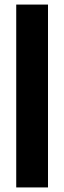

<svg xmlns="http://www.w3.org/2000/svg" viewBox="-20 -820 281 840"><path d="M51 0V-800H190V0Z"/></svg>

Font: Big Shoulders Thin ExtraBold
Style: Regular
Weight: 800
Version: Version 2.002